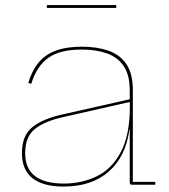

<svg xmlns="http://www.w3.org/2000/svg" viewBox="-20 -712 651 740"><path d="M488.5 0Q484 0 482 -2.2Q480 -4.5 480 -9V-236.5L481 -245L480.5 -302L480 -324.5V-364.5Q480 -423 456.8 -457.2Q433.5 -491.5 392.2 -506.2Q351 -521 296 -521Q210 -521 165.5 -488.5Q121 -456 100.5 -389L89 -392.5Q103 -439.5 128.5 -470.5Q154 -501.5 194.8 -516.8Q235.5 -532 296 -532Q355 -532 399.2 -516.2Q443.5 -500.5 467.8 -463.8Q492 -427 492 -364.5V-11H578.5V0ZM224.5 7Q146 7 105.2 -25.2Q64.5 -57.5 64.5 -121.5Q64.5 -189 104.2 -221.5Q144 -254 221 -271L484.5 -330.5V-320L222.5 -260.5Q151 -244.5 114 -214.5Q77 -184.5 77 -121.5Q77 -62.5 114.8 -33.5Q152.5 -4.5 226 -4.5Q295.5 -4.5 353.5 -32.8Q411.5 -61 446 -126.5Q480.5 -192 480.5 -302L484.5 -214.5H479Q465 -108.5 399.2 -50.8Q333.5 7 224.5 7ZM428 -692.5V-681.5H160.5V-692.5Z"/></svg>

Font: Hepta Slab ExtraLight Thin
Style: Regular
Weight: 250
Version: Version 1.102